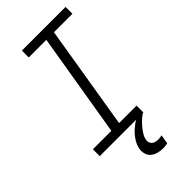

<svg xmlns="http://www.w3.org/2000/svg" viewBox="-294 -800 1088 1088"><g transform="rotate(-45 250.0 -256.0)"><path d="M24 0V-55H172L276 -680H135V-735H485V-680H337L234 -55H374V0ZM310 223Q290 223 270.5 218Q251 213 236 201.5Q221 190 215 170.5Q209 151 212 131Q217 103 233.5 77.5Q250 52 272 32Q294 12 320 -3Q346 -18 373 -28L369 0Q353 11 338.5 24.5Q324 38 311.5 53Q299 68 288.5 85Q278 102 275 120Q273 130 276 140Q279 150 286.5 156.5Q294 163 304.5 165.5Q315 168 325 168Q333 168 340.5 167Q348 166 355 164L346 219Q337 221 328 222Q319 223 310 223Z"/></g></svg>

Font: Iosevka SS04 Light Oblique
Style: Regular
Weight: 300
Italic angle: -9°
Monospace: yes
Designer: Belleve Invis
Foundry: Belleve Invis
Version: Version 19.0.0; ttfautohint (v1.8.4)